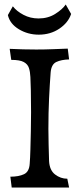

<svg xmlns="http://www.w3.org/2000/svg" viewBox="-20 -833 355 853"><path d="M32 0 26 -48Q63 -48 86.5 -59Q110 -70 112 -106Q114 -131 115 -168Q116 -205 117 -249Q118 -293 118 -335Q118 -388 117 -431.5Q116 -475 115 -491Q114 -514 108.5 -531Q103 -548 85.5 -557.5Q68 -567 30 -567L23 -616Q85 -613 141 -613Q180 -613 215 -614.5Q250 -616 281 -617L287 -569Q252 -568 230 -557.5Q208 -547 205 -511Q201 -458 198 -395.5Q195 -333 195 -260Q195 -224 196 -191Q197 -158 198 -118Q200 -77 224.5 -58Q249 -39 279 -39L287 0ZM152 -679Q104 -679 64 -703Q24 -727 15 -766L37 -805Q54 -783 84.5 -767Q115 -751 151 -751Q193 -751 225 -771Q257 -791 272 -813L296 -771Q283 -732 243.5 -705.5Q204 -679 152 -679Z"/></svg>

Font: Maname
Style: Regular
Weight: 400
Designer: Pathum Egodawatta
Foundry: mooniak
Version: Version 1.000; ttfautohint (v1.8.4.7-5d5b)